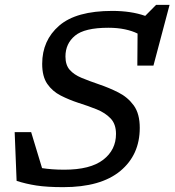

<svg xmlns="http://www.w3.org/2000/svg" viewBox="-20 -762 720 792"><path d="M556.5 -234.5Q556.5 -123 476 -56.5Q395.5 10 241 10Q173.5 10 130 3.2Q86.5 -3.5 48.5 -16L40.5 -217H108.5L153.5 -68.5Q172.5 -65.5 195.2 -63.8Q218 -62 245 -62Q352.5 -62 405.5 -102.8Q458.5 -143.5 458.5 -209.5Q458.5 -250 436.5 -273.2Q414.5 -296.5 379.2 -310.8Q344 -325 304 -337.5Q264.5 -350.5 230.2 -368Q196 -385.5 175 -416Q154 -446.5 154 -498.5Q154 -595.5 224.2 -656.2Q294.5 -717 443 -717Q481.5 -717 515.2 -712Q549 -707 579 -696.5L624 -742H679.5L613 -491.5H546.5L547.5 -623.5Q526 -634.5 495.2 -641Q464.5 -647.5 427 -647.5Q329 -647.5 289.5 -614.8Q250 -582 250 -529Q250 -494 267.5 -474Q285 -454 316.2 -441Q347.5 -428 388.5 -414Q430 -400 468.5 -380.5Q507 -361 531.8 -327Q556.5 -293 556.5 -234.5Z"/></svg>

Font: Newsreader Caption
Style: Italic
Weight: 400
Italic angle: -17°
Designer: Hugues Gentile
Foundry: Production Type
Version: Version 1.001